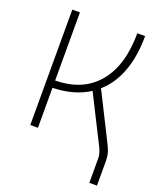

<svg xmlns="http://www.w3.org/2000/svg" viewBox="-159 -792 905 1084"><g transform="rotate(20 293.0 -250.0)"><path d="M85 0V-693.4H130.9V-284.2Q295.9 -285.6 385.7 -392.6Q475.6 -499.5 475.6 -693.4H522.5Q522.5 -571.8 488.5 -480.2Q454.6 -388.7 389.2 -331.5L533.2 -44.4Q545.9 -19 550.8 0.7Q555.7 20.5 555.7 43.9V192.9H509.8V43.9Q509.8 16.6 492.2 -18.1L349.6 -301.3Q259.8 -243.2 130.9 -240.2V0Z"/></g></svg>

Font: Cascadia Code ExtraLight
Style: Regular
Weight: 200
Monospace: yes
Designer: Aaron Bell
Foundry: Saja Typeworks
Version: Version 2407.024; ttfautohint (v1.8.4)